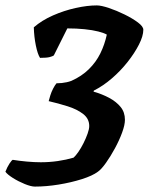

<svg xmlns="http://www.w3.org/2000/svg" viewBox="-65 -585 556 710"><path d="M64 105Q50 105 26.5 95.5Q3 86 -17.5 73Q-38 60 -45 50Q-38 32 -30 20Q-22 8 -18 6Q7 10 34.5 12.5Q62 15 86 15Q118 15 149 10.5Q180 6 207 -2Q215 -9 225 -23.5Q235 -38 244 -56Q253 -74 259 -91Q265 -108 265 -119Q265 -146 242.5 -163.5Q220 -181 185 -192Q150 -203 115 -211Q117 -219 121 -232Q125 -245 131.5 -257.5Q138 -270 144 -277Q154 -277 163.5 -278Q173 -279 182 -281Q191 -283 199 -286Q237 -303 263.5 -329Q290 -355 306 -387.5Q322 -420 330 -457Q320 -463 298.5 -468.5Q277 -474 247.5 -477Q218 -480 184 -480L134 -380Q130 -377 119 -374Q108 -371 83 -371Q74 -385 67.5 -417Q61 -449 60 -484Q90 -510 131 -528Q172 -546 215 -555.5Q258 -565 293 -565Q309 -565 337.5 -555.5Q366 -546 395.5 -531.5Q425 -517 445 -502Q465 -487 465 -475Q465 -452 449 -420.5Q433 -389 407 -356Q381 -323 348.5 -295Q316 -267 282 -250L281 -246Q313 -237 339 -223Q365 -209 381 -189.5Q397 -170 397 -142Q397 -123 386.5 -94.5Q376 -66 360 -36.5Q344 -7 327 17Q310 41 297 50Q277 65 237.5 77.5Q198 90 152 97.5Q106 105 64 105Z"/></svg>

Font: Texturina Medium 12pt ExtraBold
Style: Italic
Weight: 800
Italic angle: -11°
Version: Version 1.002